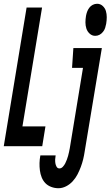

<svg xmlns="http://www.w3.org/2000/svg" viewBox="-47 -775 586 1018"><path d="M-27 0 94 -735H176L72 -105H194L177 0ZM458 -585Q441 -585 428.5 -596.5Q416 -608 411 -623.5Q406 -639 406 -656Q406 -673 409 -691Q411 -702 415 -713Q419 -724 426.5 -734Q434 -744 445 -749.5Q456 -755 468 -755Q485 -755 497.5 -743.5Q510 -732 514.5 -716.5Q519 -701 519 -684Q519 -667 516 -649Q514 -638 510.5 -627Q507 -616 499 -606Q491 -596 480.5 -590.5Q470 -585 458 -585ZM263 223Q243 223 224.5 216Q206 209 193.5 196Q181 183 174 165.5Q167 148 164.5 128.5Q162 109 162.5 89.5Q163 70 167 49H248Q246 60 245.5 70Q245 80 246.5 90Q248 100 253 109Q258 118 268 118Q278 118 286 109.5Q294 101 299 91Q304 81 307.5 71.5Q311 62 314 51.5Q317 41 319 31Q321 21 323 11L393 -415H335L342 -520H493L402 28Q399 49 394 69.5Q389 90 381.5 110Q374 130 364 149.5Q354 169 338.5 186Q323 203 303 213Q283 223 263 223Z"/></svg>

Font: Iosevka Curly Extrabold
Style: Italic
Weight: 800
Italic angle: -9°
Monospace: yes
Designer: Belleve Invis
Foundry: Belleve Invis
Version: Version 22.1.2; ttfautohint (v1.8.4)